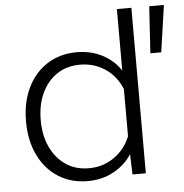

<svg xmlns="http://www.w3.org/2000/svg" viewBox="-53 -783 809 846"><g transform="rotate(-5 351.5 -360.0)"><path d="M302 -558Q364 -558 414.5 -532Q465 -506 495 -460V-732H559V0H500L497 -90Q468 -44 416.5 -16Q365 12 302 12Q228 12 172 -23.5Q116 -59 84.5 -123.5Q53 -188 53 -273Q53 -359 84.5 -423Q116 -487 172 -522.5Q228 -558 302 -558ZM312 -44Q373 -44 422 -77.5Q471 -111 495 -169V-378Q471 -437 422 -469.5Q373 -502 312 -502Q253 -502 210 -473.5Q167 -445 142.5 -393.5Q118 -342 118 -273Q118 -205 142.5 -153.5Q167 -102 210 -73Q253 -44 312 -44ZM625 -525 638 -732H703L673 -525Z"/></g></svg>

Font: Azeret Mono ExtraLight
Style: Regular
Weight: 250
Designer: Martin Vácha
Foundry: Displaay
Version: Version 1.002